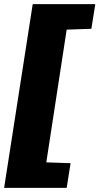

<svg xmlns="http://www.w3.org/2000/svg" viewBox="-42 -763 483 933"><path d="M-22 150 117 -743H421L402 -623L282 -619L183 26L301 30L282 150Z"/></svg>

Font: Azeri Sans Black
Style: Italic
Weight: 900
Designer: Hector Gatti & Omnibus-Type (original fonts) / Cristiano Sobral (main changes and remastering)
Foundry: Omnibus-Type
Version: Version 0.07;August 21, 2020;FontCreator 13.0.0.2681 64-bit;